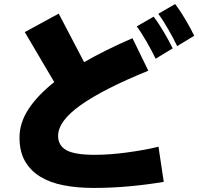

<svg xmlns="http://www.w3.org/2000/svg" viewBox="-20 -858 980 945"><path d="M842 -838Q866 -807 892 -763Q918 -719 936 -682L852 -631Q843 -650 831.5 -671.5Q820 -693 808 -714Q796 -735 783.5 -754.5Q771 -774 759 -790ZM710 -510Q489 -420 377.5 -341Q266 -262 266 -189Q266 -142 306.5 -119Q347 -96 446 -96Q483 -96 523.5 -99Q564 -102 604.5 -107.5Q645 -113 685 -120Q725 -127 760 -136L786 37Q711 50 621.5 58.5Q532 67 440 67Q360 67 293 54Q226 41 178 11.5Q130 -18 103 -65Q76 -112 76 -181Q76 -253 120 -320.5Q164 -388 247 -454L102 -700L269 -791L394 -552Q446 -582 505.5 -611.5Q565 -641 632 -670ZM736 -776Q760 -745 786 -701Q812 -657 830 -620L746 -569Q737 -588 725.5 -609.5Q714 -631 702 -652Q690 -673 677.5 -692.5Q665 -712 653 -728Z"/></svg>

Font: OA Gothic ExtraBold
Style: Regular
Weight: 800
Designer: Choi Chi-young, Lee Jaesang, Lee Juhyun, Han Dohee
Foundry: DDUNGSANG CORP.
Version: Version 1.000;Build 20210203